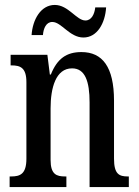

<svg xmlns="http://www.w3.org/2000/svg" viewBox="-20 -758 564 778"><path d="M318 -606C374 -606 406 -664 410 -728H366C363 -701 351 -675 326 -675C290 -675 257 -738 202 -738C145 -738 112 -678 108 -616H154C156 -643 167 -669 192 -669C229 -669 262 -606 318 -606ZM19 0H249V-43H244C209 -43 185 -51 185 -110V-319C185 -402 206 -481 272 -481C325 -481 343 -428 343 -343V0H502V-43H498C463 -43 442 -52 442 -115V-350C442 -487 395 -547 310 -547C250 -547 212 -521 186 -456H182L172 -536H23V-493H27C62 -493 87 -484 87 -425V-115C87 -52 61 -43 25 -43H19Z"/></svg>

Font: Noto Serif Devanagari ExtraCondensed Medium
Style: Regular
Weight: 500
Width: 2
Designer: Universal Thirst, Indian Type Foundry and the Monotype Design Team
Foundry: Monotype Imaging Inc.
Version: Version 2.004